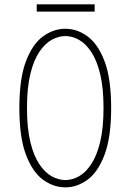

<svg xmlns="http://www.w3.org/2000/svg" viewBox="-20 -836 590 868"><path d="M275.5 11Q222 11 174.5 -23.5Q127 -58 97.2 -136.8Q67.5 -215.5 67.5 -348Q67.5 -480.5 97.2 -558.8Q127 -637 174.5 -671.5Q222 -706 275.5 -706Q328.5 -706 375.8 -671.5Q423 -637 452.8 -558.8Q482.5 -480.5 482.5 -348Q482.5 -215.5 452.8 -136.8Q423 -58 375.8 -23.5Q328.5 11 275.5 11ZM275.5 -22Q306 -22 336.5 -38.8Q367 -55.5 392.2 -93.5Q417.5 -131.5 432.8 -194Q448 -256.5 448 -348Q448 -439 432.8 -501.5Q417.5 -564 392.2 -601.8Q367 -639.5 336.5 -656.2Q306 -673 275.5 -673Q245 -673 214.2 -656.2Q183.5 -639.5 158 -601.8Q132.5 -564 117.2 -501.5Q102 -439 102 -348Q102 -256.5 117.2 -194Q132.5 -131.5 158 -93.5Q183.5 -55.5 214.2 -38.8Q245 -22 275.5 -22ZM146 -783.5V-816.5H408V-783.5Z"/></svg>

Font: Trispace SemiCondensed Thin
Style: Regular
Weight: 100
Width: 4
Designer: Tyler Finck
Foundry: Etcetera Type Company
Version: Version 1.210; ttfautohint (v1.8.3)